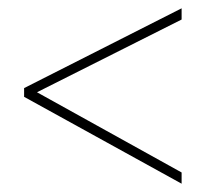

<svg xmlns="http://www.w3.org/2000/svg" viewBox="-20 -587 496 462"><path d="M417 -145 38 -354V-375L417 -567V-540L69 -365L417 -172Z"/></svg>

Font: Noto Sans Bengali Condensed Thin
Style: Regular
Weight: 100
Width: 3
Designer: Joana Ranito - Universal Thirst; Jelle Bosma - Monotype Design Team
Foundry: Universal Thirst ehf.
Version: Version 3.000; ttfautohint (v1.8.4.7-5d5b)